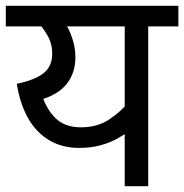

<svg xmlns="http://www.w3.org/2000/svg" viewBox="-20 -642 635 662"><path d="M595 -622V-551H491V0H410V-216L426 -191Q408 -177 382.5 -163Q357 -149 324.5 -140.5Q292 -132 253 -132Q193 -132 148 -159.5Q103 -187 75.5 -237Q48 -287 38 -353Q100 -366 130 -389.5Q160 -413 160 -457Q160 -492 143.5 -520Q127 -548 110 -566L159 -551H0V-622ZM175 -551 198 -572Q218 -544 229 -510.5Q240 -477 240 -445Q240 -393 212.5 -356Q185 -319 129 -301Q149 -252 179.5 -227.5Q210 -203 259 -203Q316 -203 357 -230.5Q398 -258 425 -292L410 -239V-551Z"/></svg>

Font: Noto Sans Devanagari
Style: Regular
Weight: 400
Designer: Jelle Bosma - Monotype Design Team
Foundry: Monotype Imaging Inc.
Version: Version 2.003